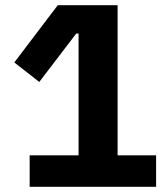

<svg xmlns="http://www.w3.org/2000/svg" viewBox="-20 -718 640 738"><path d="M94 0V-121H282V-589H273L131 -403L35 -478L202 -698H432V-121H580V0Z"/></svg>

Font: IBM Plex Sans Hebrew
Style: Bold
Weight: 700
Designer: Mike Abbink, Paul van der Laan, Pieter van Rosmalen, Yanek Iontef
Foundry: Bold Monday
Version: Version 1.2